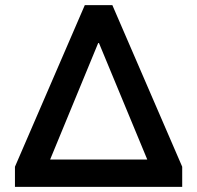

<svg xmlns="http://www.w3.org/2000/svg" viewBox="-20 -725 765 745"><path d="M38 0V-78L309 -705H416L687 -78V0ZM361 -558 158 -66 153 -106H572L568 -66L364 -558Z"/></svg>

Font: Nunito Sans 10pt
Style: Bold
Weight: 700
Designer: Vernon Adams
Foundry: Vernon Adams
Version: Version 3.101;gftools[0.9.27]